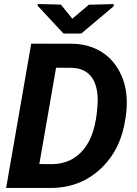

<svg xmlns="http://www.w3.org/2000/svg" viewBox="-20 -926 675 946"><path d="M10.3 0 133.8 -710.9 337.9 -710.4Q409.7 -709 467 -678Q524.4 -647 560.1 -588.9Q595.7 -530.8 603 -458Q606.9 -415.5 602.1 -371.1L598.6 -345.2Q577.1 -189 475.8 -94.5Q374.5 0 230 0ZM256.3 -592.3 173.8 -117.7 233.4 -117.2Q332 -117.2 391.8 -189.5Q451.7 -261.7 460.4 -407.7L461.4 -423.3Q462.9 -503.9 430.7 -546.9Q398.4 -589.8 334.5 -591.8ZM336.4 -834 418 -902.8 540 -905.8 540.5 -895.5 380.4 -760.7H293L166 -897V-906.2L279.8 -903.3Z"/></svg>

Font: RobotoInd
Style: Bold Italic
Weight: 700
Italic angle: -12°
Designer: Google
Version: Version 2.001150; 2014